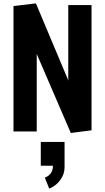

<svg xmlns="http://www.w3.org/2000/svg" viewBox="-20 -780 623 1139"><path d="M400 9 197 -462 198 -455V0H60V-744L193 -760L386 -301L385 -313V-750H523V-7ZM272 339 246 274Q294 255 294 203H222V62H363V213Q363 253 337.5 288Q312 323 272 339Z"/></svg>

Font: Freeman
Style: Regular
Weight: 400
Designer: Vernon Adams, Aoife Mooney, Rodrigo Fuenzalida
Foundry: Rodrigo Fuenzalida
Version: Version 1.000; ttfautohint (v1.8.4.7-5d5b)